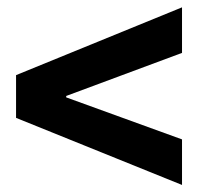

<svg xmlns="http://www.w3.org/2000/svg" viewBox="-20 -574 570 531"><path d="M24.4 -248V-366.2L483.4 -553.7V-427.7L163.1 -308.6V-304.7L483.4 -188.5V-62.5Z"/></svg>

Font: Reddit Sans Strawberry
Style: Bold
Weight: 700
Designer: Stephen Hutchings
Foundry: Reddit
Version: Version 1.013